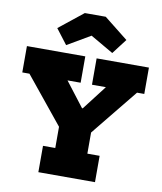

<svg xmlns="http://www.w3.org/2000/svg" viewBox="-107 -1117 1013 1202"><g transform="rotate(10 400.0 -516.0)"><path d="M742 -597.5 496.5 -295H304L58 -597.5H12.5V-765H383.5V-597.5H300L468.5 -378.5L370.5 -442H468.5L375.5 -378.5L544 -597.5H455.5V-765H788V-597.5ZM502 -392V-167.5H580V0H220V-167.5H298V-392ZM466.5 -1031.5 619 -910.5 546 -815 400 -899.5 253 -813.5 180 -909 333.5 -1031.5Z"/></g></svg>

Font: Hepta Slab ExtraBold
Style: Regular
Weight: 800
Designer: Michael LaGattuta
Foundry: Michael LaGattuta
Version: Version 1.102